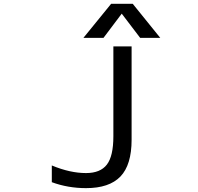

<svg xmlns="http://www.w3.org/2000/svg" viewBox="-20 -976 1040 1008"><path d="M821.3 -777.3H715.8L619.1 -904.3L523.4 -777.3H418L563.5 -956.1H676.8ZM575.2 -732.4H670.9V-242.2Q670.9 -110.4 612.3 -49.3Q553.7 11.7 431.6 11.7Q336.9 11.7 252 -19.5V-107.4Q347.7 -67.4 431.6 -67.4Q506.8 -67.4 541 -111.8Q575.2 -156.2 575.2 -260.7Z"/></svg>

Font: GenEi Gothic M Regular
Style: Regular
Weight: 400
Designer: o_tamon (Modified); [Source Han Sans]
Ryoko NISHIZUKA  (kana & ideographs); Paul D. Hunt (Latin, Greek & Cyrillic); Wenl
Version: Version 1.1a;Original Version 1.004